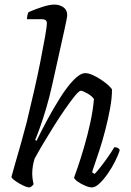

<svg xmlns="http://www.w3.org/2000/svg" viewBox="-20 -820 574 840"><path d="M110 0Q99 0 81 -8.5Q63 -17 47.5 -28Q32 -39 30 -46Q35 -66 47 -106.5Q59 -147 72.5 -195.5Q86 -244 97 -286Q112 -348 128 -417.5Q144 -487 156.5 -550Q169 -613 177 -658.5Q185 -704 185 -719Q185 -736 163 -736H98Q98 -743 100 -753Q102 -763 105 -767Q132 -779 164.5 -789.5Q197 -800 218 -800Q240 -800 257 -788.5Q274 -777 274 -754Q274 -744 262 -690L208 -447Q196 -393 181.5 -344.5Q167 -296 154 -260Q141 -224 134 -208L140 -204Q160 -246 187.5 -297Q215 -348 244.5 -394.5Q274 -441 302.5 -470.5Q331 -500 353 -500Q367 -500 386 -491.5Q405 -483 423.5 -470.5Q442 -458 455 -446Q468 -434 470 -428Q470 -391 461.5 -345Q453 -299 441 -252.5Q429 -206 416 -166Q403 -126 393.5 -99Q384 -72 383 -66L394 -59Q404 -69 420 -89.5Q436 -110 452.5 -133.5Q469 -157 480 -176Q498 -176 504 -164Q498 -143 484 -115Q470 -87 452 -61Q434 -35 415.5 -17.5Q397 0 382 0Q370 0 352.5 -7.5Q335 -15 320.5 -25Q306 -35 304 -43Q308 -53 320.5 -89.5Q333 -126 348 -177Q363 -228 375 -283Q387 -338 391 -387Q381 -401 361 -412Q341 -423 334 -423Q326 -423 308 -401Q290 -379 266 -344.5Q242 -310 216.5 -269.5Q191 -229 168.5 -191Q146 -153 131 -125Q121 -91 121 -61Q121 -39 127 -14Q125 -11 121 -7Q117 -3 110 0Z"/></svg>

Font: Texturina Light
Style: Italic
Weight: 300
Italic angle: -11°
Designer: Guillermo Torres Carreño
Foundry: Omnibus-Type
Version: Version 1.002; ttfautohint (v1.8.3)